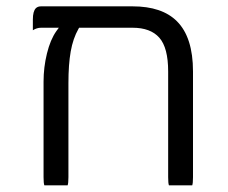

<svg xmlns="http://www.w3.org/2000/svg" viewBox="-20 -590 707 596"><path d="M576.7 -14.6Q579.1 -21 579.1 -40V-368.2Q579.1 -474.1 529.3 -523.9Q482.9 -570.3 391.6 -570.3H107.4Q97.2 -570.3 91.3 -564.5Q82 -555.2 82 -529.3V-496.1Q94.2 -503.9 107.4 -503.9H162.6L154.8 -493.2Q136.2 -466.8 125.7 -423.8Q115.2 -380.9 115.2 -336.9V-40Q115.2 -21 117.7 -14.6H189.9Q192.4 -21 192.4 -40V-332Q192.4 -390.1 199.5 -430.2Q206.5 -470.2 223.6 -500.5L225.6 -503.9H391.6Q447.3 -503.9 474.6 -472.9Q502 -441.9 502 -368.2V-40Q502 -21 504.4 -14.6Z"/></svg>

Font: YuPearl-Light
Style: Light
Weight: 300
Designer: Max Yao
Foundry: Max-Everyday
Version: Version 1.011; ttfautohint (v1.8.3)